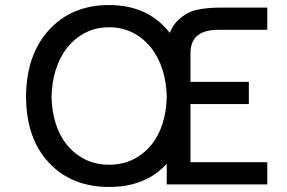

<svg xmlns="http://www.w3.org/2000/svg" viewBox="-20 -730 1138 760"><path d="M640 -347Q639 -403 623.5 -453Q608 -503 578.5 -540.5Q549 -578 507 -600Q465 -622 412 -622Q359 -622 317 -600Q275 -578 245.5 -540.5Q216 -503 200.5 -453Q185 -403 184 -347Q185 -290 200.5 -241Q216 -192 245.5 -156Q275 -120 317 -99Q359 -78 412 -78Q465 -78 507 -99Q549 -120 578.5 -156Q608 -192 623.5 -241Q639 -290 640 -347ZM1038 0H640V-82Q557 10 412 10Q264 10 174 -85.5Q84 -181 83 -347Q84 -513 174 -611.5Q264 -710 412 -710Q566 -710 652 -600Q664 -631 687 -652Q719 -682 759 -691Q799 -700 857 -700H1038V-612H844Q734 -612 734 -520V-406H965V-318H734V-88H1038Z"/></svg>

Font: Baumans
Style: Regular
Weight: 400
Designer: Henadij Zarechnjuk
Foundry: Cyreal (www.cyreal.org)
Version: Version 001.002